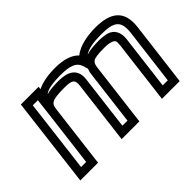

<svg xmlns="http://www.w3.org/2000/svg" viewBox="-90 -782 1071 1071"><g transform="rotate(-45 445.0 -247.0)"><path d="M712 -519C655 -519 581 -508 539 -472C511 -503 460 -519 395 -519C337 -519 289 -510 253 -492L255 -509H230H140H115L112 -484L53 0L50 25H75H165H190L193 0L236 -349C239 -375 244 -384 256 -391C270 -400 299 -404 351 -404C411 -404 428 -396 422 -349L379 0L376 25H401H491H516L519 0L562 -349C565 -375 570 -385 580 -392C591 -400 617 -404 668 -404C689 -404 704 -402 716 -398C740 -391 744 -384 740 -349L697 0L694 25H719H809H834L837 0L881 -355C895 -473 832 -519 712 -519ZM186 -349 180 -300 146 -25H106L159 -459H199L195 -425L186 -349ZM521 -386C517 -375 513 -362 512 -349L472 -25H432L472 -349C482 -429 428 -454 357 -454C318 -454 285 -451 261 -444C282 -461 321 -469 389 -469C464 -469 499 -453 511 -418L521 -386ZM706 -469C810 -469 842 -446 831 -355L790 -25H750L790 -349C796 -397 779 -434 736 -447C720 -451 698 -454 674 -454C633 -454 598 -450 575 -442C602 -462 652 -469 706 -469Z"/></g></svg>

Font: Gamestation Text Outline
Style: Italic
Weight: 400
Designer: Jonas Hecksher
Foundry: Jonas Hecksher, Playtypeª, e-types AS
Version: Version 1.003